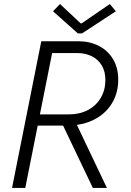

<svg xmlns="http://www.w3.org/2000/svg" viewBox="-20 -922 642 942"><path d="M182.6 -719.7H363.3Q419.9 -719.7 464.6 -697Q509.3 -674.3 534.7 -631.6Q560.1 -588.9 560.1 -531.7Q560.1 -472.2 534.7 -424.8Q509.3 -377.4 463.4 -347.7Q417.5 -317.9 357.4 -309.1L504.4 0H435.5L289.6 -305.7H165L104 0H39.1ZM240.2 -866.7 274.4 -902.3 375.5 -807.6H380.9L519 -902.3L548.3 -866.7L382.8 -758.3H361.8ZM317.9 -360.8Q371.1 -360.8 411.6 -382.3Q452.1 -403.8 474.6 -442.4Q497.1 -481 497.1 -529.8Q497.1 -571.3 479.2 -601.1Q461.4 -630.9 430.2 -646.2Q398.9 -661.6 359.9 -661.6H235.8L175.8 -360.8Z"/></svg>

Font: Reddit Sans Vanilla Light
Style: Italic
Weight: 300
Italic angle: -11.25°
Designer: Stephen Hutchings
Version: Version 1.013